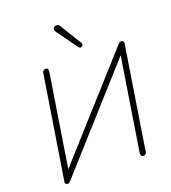

<svg xmlns="http://www.w3.org/2000/svg" viewBox="-166 -1064 1064 1194"><g transform="rotate(-20 366.0 -467.0)"><path d="M76 8Q72 8 68.5 7Q65 6 63 3.5Q61 1 60 -2.5Q59 -6 60 -11L168 -691Q170 -702 175.5 -706.5Q181 -711 191 -711Q200 -711 204 -704.5Q208 -698 206 -687L104 -42H79L668 -698Q675 -706 679.5 -708.5Q684 -711 691 -711Q697 -711 700.5 -708.5Q704 -706 705.5 -701.5Q707 -697 706 -690L599 -14Q598 -4 592.5 1Q587 6 577 6Q568 6 564 -0.5Q560 -7 561 -18L663 -663H687L97 -5Q90 2 86.5 5Q83 8 76 8ZM427 -769 328 -907Q322 -915 322.5 -922.5Q323 -930 328 -935Q333 -940 340 -941.5Q347 -943 354.5 -940.5Q362 -938 367 -929L455 -786Q459 -779 457 -773Q455 -767 450 -763.5Q445 -760 438.5 -761Q432 -762 427 -769Z"/></g></svg>

Font: Nunito Variable Extra Light
Style: Italic
Weight: 200
Italic angle: -9°
Designer: Vernon Adams
Foundry: Vernon Adams
Version: Version 3.602